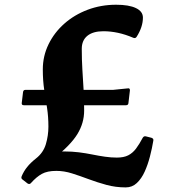

<svg xmlns="http://www.w3.org/2000/svg" viewBox="-20 -782 735 823"><path d="M330.5 -572.7Q330.5 -525.8 333.1 -483.6Q335.7 -441.4 338.2 -399.1Q340.7 -356.7 340.7 -308Q340.7 -254.2 311.4 -206.7Q282.2 -159.1 209.4 -102L187.5 -125Q217.6 -132.8 256.1 -132.8Q288.6 -132.8 318.3 -129.1Q348.1 -125.3 375.9 -119.7Q403.7 -114 430 -110.3Q456.3 -106.5 480.8 -106.5Q510.6 -106.5 529.6 -116.2Q548.6 -125.9 562.9 -144.8Q577.2 -163.7 591.9 -191.6Q597.1 -200.2 606.5 -197.2L629.3 -191.4Q639.5 -187.9 637.1 -178.4Q631.8 -146.2 622.7 -111.1Q613.6 -75.9 600.1 -46.1Q586.6 -16.3 566.6 2.5Q546.7 21.3 518.9 21.3Q475.7 21.3 436.1 10.5Q396.6 -0.3 359.7 -14.1Q322.9 -27.9 288.8 -38.7Q254.7 -49.5 221.4 -49.5Q182.7 -49.5 159.5 -36.7Q136.3 -23.9 112.7 2.6Q106.7 9.8 98.1 4.4L77.4 -11.8Q68.9 -16.8 72.9 -26.6Q81.9 -48.1 96.4 -66.2Q111 -84.4 134.3 -102.8Q165.8 -127.5 176.6 -164.2Q187.5 -200.9 187.5 -239.2Q187.5 -281.5 181.8 -318.8Q176 -356.1 169.7 -396.1Q163.5 -436.1 163.5 -484.7Q163.5 -541.5 188 -592Q212.5 -642.4 255.6 -680.5Q298.6 -718.6 355.8 -740.2Q413.1 -761.7 477.6 -761.7Q532.9 -761.7 562.7 -747.3Q592.6 -733 592.6 -706.6Q592.6 -666.5 565.7 -624.3Q560.6 -616.3 551.6 -619.9Q517.9 -634.4 485.8 -641.3Q453.8 -648.1 423.1 -648.1Q378.6 -648.1 354.5 -628.5Q330.5 -608.9 330.5 -572.7ZM78.7 -386.8Q79.9 -396.8 88.9 -396.8H464.8L527.9 -403.2Q537.3 -404.8 536.9 -394.6L530.6 -340.9Q530.2 -330.9 520 -330.9H82.6Q72 -330.9 73.2 -340.5Z"/></svg>

Font: Hahmlet
Style: Regular
Weight: 400
Designer: Minjoo Ham & Mark Frömberg
Foundry: hypertype
Version: Version 1.002